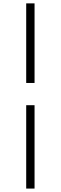

<svg xmlns="http://www.w3.org/2000/svg" viewBox="-20 -835 356 1127"><path d="M133.8 271.9V-217.5H182.8V271.9ZM182.8 -348H133.8V-815.2H182.8Z"/></svg>

Font: Early Summer Mincho VF
Style: Regular
Weight: 250
Designer: GuiWonder
Version: Version 1.002